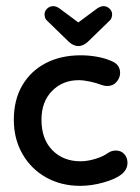

<svg xmlns="http://www.w3.org/2000/svg" viewBox="-20 -595 455 625"><path d="M375 -27Q356 -12 317 -1Q278 10 241 10Q179 10 130 -17.5Q81 -45 53 -94Q25 -143 25 -205Q25 -270 52.5 -317Q80 -364 129 -389.5Q178 -415 243 -415Q270 -415 297.5 -410Q325 -405 348 -394Q360 -388 365.5 -378.5Q371 -369 371 -358Q371 -342 359.5 -328.5Q348 -315 329 -315Q321 -315 312 -318Q294 -325 273 -329.5Q252 -334 236 -334Q184 -334 149.5 -299Q115 -264 115 -205Q115 -142 150.5 -106Q186 -70 242 -70Q265 -70 291 -78Q317 -86 333 -98Q344 -105 357 -105Q374 -105 384.5 -93.5Q395 -82 395 -65Q395 -43 375 -27ZM125 -548Q125 -559 133.5 -567Q142 -575 153 -575Q163 -575 173 -568L235 -522L297 -568Q308 -575 317 -575Q328 -575 336.5 -567Q345 -559 345 -548Q345 -543 343 -537Q341 -531 335 -526L265 -458Q250 -445 235 -445Q220 -445 205 -458L135 -526Q129 -531 127 -537Q125 -543 125 -548Z"/></svg>

Font: Dongle
Style: Bold
Weight: 700
Designer: Yanghee Ryu
Foundry: Yanghee Ryu
Version: Version 2.000